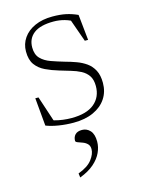

<svg xmlns="http://www.w3.org/2000/svg" viewBox="-110 -528 620 842"><g transform="rotate(-15 200.0 -107.0)"><path d="M212 -464.5Q248 -464.5 274.2 -458.8Q300.5 -453 325.5 -441.5L337.5 -325H322.5L281.5 -440.5L317 -409.5Q286 -428.5 261.5 -435.2Q237 -442 211.5 -442Q151 -442 121.5 -419.2Q92 -396.5 92 -356Q92 -324 109.2 -306Q126.5 -288 154.8 -278Q183 -268 215.5 -258.5Q240 -252 264 -243.2Q288 -234.5 307.8 -220.5Q327.5 -206.5 339.5 -183.8Q351.5 -161 351.5 -126.5Q351.5 -86 331.2 -55.5Q311 -25 273.2 -7.8Q235.5 9.5 183 9.5Q148.5 9.5 115.8 4.2Q83 -1 59 -10.5L47.5 -137.5H62L104 -10.5L72 -34.5Q85.5 -27.5 103.2 -22.5Q121 -17.5 140.8 -15Q160.5 -12.5 179.5 -12.5Q248 -12.5 283 -41.8Q318 -71 318 -121Q318 -150 306 -167.8Q294 -185.5 273.8 -196Q253.5 -206.5 229 -213.5Q204.5 -220.5 180.5 -228Q148 -237.5 120.8 -250.5Q93.5 -263.5 77.2 -285.8Q61 -308 61 -346Q61 -380 79.8 -407Q98.5 -434 132.5 -449.2Q166.5 -464.5 212 -464.5ZM145.5 230Q190 213.5 209 188.5Q228 163.5 228 141.5Q228 126 219 117.2Q210 108.5 197.8 104.2Q185.5 100 176.5 96.5Q167.5 93 167.5 88Q167.5 71 177.8 60.2Q188 49.5 209 49.5Q230.5 49.5 245.5 65.8Q260.5 82 260.5 116Q260.5 140.5 249.2 165.2Q238 190 213.2 211.8Q188.5 233.5 148 249Z"/></g></svg>

Font: Newsreader ExtraLight
Style: Regular
Weight: 250
Designer: Hugues Gentile
Foundry: Production Type
Version: Version 1.003